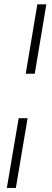

<svg xmlns="http://www.w3.org/2000/svg" viewBox="-20 -748 243 904"><path d="M67.9 -191.4H109.9L54.7 136.7H12.2ZM198.2 -727.5 143.6 -400.9H101.1L155.8 -727.5Z"/></svg>

Font: Inter 18pt ExtraLight
Style: Italic
Weight: 250
Italic angle: -9.3988°
Designer: Rasmus Andersson
Foundry: rsms
Version: Version 4.001;git-66647c0bb